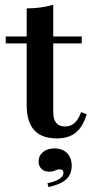

<svg xmlns="http://www.w3.org/2000/svg" viewBox="-20 -569 392 805"><path d="M217.7 11.3Q154.8 11.3 123.4 -23.4Q91.9 -58.1 91.9 -128.2V-208.1H203.2V-100Q203.2 -68.5 215.7 -53.6Q228.2 -38.7 253.2 -38.7Q276.6 -38.7 293.1 -54Q309.7 -69.4 320.2 -99.2L343.5 -89.5Q327.4 -37.1 297.6 -12.9Q267.7 11.3 217.7 11.3ZM91.9 -208.1V-533.9Q124.2 -533.9 151.6 -537.9Q179 -541.9 203.2 -549.2V-208.1ZM4 -387.1V-416.1H322.6V-387.1ZM183.1 215.3 179 199.2Q211.3 192.7 228.6 181.5Q246 170.2 246 155.6Q246 141.1 230.6 141.1Q220.2 141.1 210.9 146Q201.6 150.8 185.5 150.8Q166.1 150.8 154 139.1Q141.9 127.4 141.9 108.1Q141.9 83.9 160.1 68.5Q178.2 53.2 208.1 53.2Q241.9 53.2 261.3 73Q280.6 92.7 280.6 126.6Q280.6 162.1 256.9 183.5Q233.1 204.8 183.1 215.3Z"/></svg>

Font: Playfair 5pt SemiExpanded Light
Style: Bold
Weight: 700
Version: Version 2.203